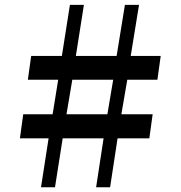

<svg xmlns="http://www.w3.org/2000/svg" viewBox="-20 -790 762 810"><path d="M185 -206.5H64L78 -308H202L225.5 -453.5H97.5L111.5 -554H241L275 -769.5H334L300 -554H472L507 -769.5H566.5L531.5 -554H658L644 -453.5H517L492 -308H624L610 -206.5H476L444.5 0H385.5L417 -206.5H244.5L212 0H153ZM433 -308 457.5 -453.5H285L260.5 -308Z"/></svg>

Font: Merriweather Black
Style: Regular
Weight: 900
Designer: Eben Sorkin
Foundry: Eben Sorkin
Version: Version 2.200;gftools[0.9.31]